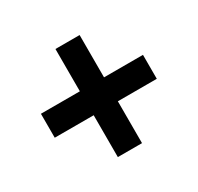

<svg xmlns="http://www.w3.org/2000/svg" viewBox="-112 -725 765 743"><g transform="rotate(-30 270.5 -353.5)"><path d="M324 -406V-595H216V-406H42V-299H216V-112H324V-299H498V-406Z"/></g></svg>

Font: Noto Sans Thai Looped SemiCondensed
Style: Bold
Weight: 700
Width: 4
Designer: Sasikarn Vongin, Ben Mitchell
Foundry: The Fontpad Ltd
Version: Version 1.001